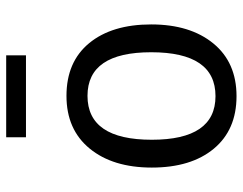

<svg xmlns="http://www.w3.org/2000/svg" viewBox="-102 -671 785 621"><g transform="rotate(-90 290.5 -360.5)"><path d="M291 -470Q149 -470 149 -262Q149 -56 290 -56Q432 -56 432 -264Q432 -470 291 -470ZM291 -538Q401 -538 461.5 -464.5Q522 -391 522 -264Q522 -138 460.5 -63Q399 12 290 12Q181 12 120 -61.5Q59 -135 59 -262Q59 -388 120.5 -463Q182 -538 291 -538ZM157 -669V-733H422V-669Z"/></g></svg>

Font: FiraSans
Style: Regular
Weight: 350
Designer: Carrois Corporate & Edenspiekermann AG
Foundry: Carrois Corporate GbR & Edenspiekermann AG
Version: Version 3.106;PS 003.106;hotconv 1.0.70;makeotf.lib2.5.58329